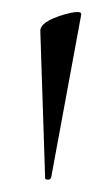

<svg xmlns="http://www.w3.org/2000/svg" viewBox="-20 -661 178 319"><path d="M55 -365 47 -609Q46 -625 87 -637Q116 -645 115 -637L65 -366Q63 -361 57 -363Q55 -363 55 -365Z"/></svg>

Font: t
Style: Regular
Weight: 300
Designer: Christian Thalmann (Catharsis Fonts)
Version: Version 1.000;PS 002.000;hotconv 1.0.88;makeotf.lib2.5.64775